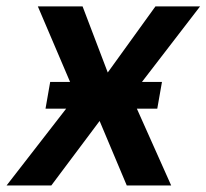

<svg xmlns="http://www.w3.org/2000/svg" viewBox="-35 -565 629 585"><path d="M216.6 -545.5 293.3 -344.1 438.6 -545.5H574.6L364.7 -272.7L486.5 0H351.2L268.5 -196.4L121.4 0H-14.9L196.7 -272.7L80.3 -545.5ZM103.7 -234 117.9 -315.3H458.5L444.2 -234Z"/></svg>

Font: Inter UI Semi Bold
Style: Italic
Weight: 600
Italic angle: -9.39999°
Designer: Rasmus Andersson
Foundry: rsms
Version: 3.2;8d6f07862